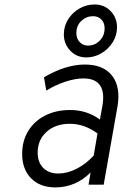

<svg xmlns="http://www.w3.org/2000/svg" viewBox="-20 -804 550 836"><path d="M221 12Q154.5 12 115.5 -27.5Q76.5 -67 76.5 -134Q76.5 -190.5 102.8 -233.5Q129 -276.5 176.2 -300.8Q223.5 -325 285.5 -325Q358.5 -325 415 -283.5L425 -338Q448.5 -462.5 343 -462.5Q308.5 -462.5 265.2 -448.5Q222 -434.5 181.5 -409.5L171.5 -467.5Q266 -523 349.5 -523Q430.5 -523 468.2 -474.2Q506 -425.5 491.5 -340L431.5 0H365.5L374.5 -53Q309 12 221 12ZM233.5 -48.5Q272.5 -48.5 312.8 -68.8Q353 -89 388 -126.5L404.5 -223Q347 -265 284.5 -265Q221.5 -265 182.8 -230Q144 -195 144 -139.5Q144 -97.5 168.2 -73Q192.5 -48.5 233.5 -48.5ZM356 -554Q313.5 -554 285.8 -583.5Q258 -613 258 -654Q258 -690.5 276.8 -720Q295.5 -749.5 326 -767Q356.5 -784.5 392 -784.5Q434.5 -784.5 462 -755.5Q489.5 -726.5 489.5 -685.5Q489.5 -649.5 470.5 -619.5Q451.5 -589.5 421 -571.8Q390.5 -554 356 -554ZM363 -605.5Q393 -605.5 414.2 -627Q435.5 -648.5 435.5 -681Q435.5 -704.5 421.5 -719Q407.5 -733.5 385 -733.5Q356.5 -733.5 334.5 -713.2Q312.5 -693 312.5 -659.5Q312.5 -636 327 -620.8Q341.5 -605.5 363 -605.5Z"/></svg>

Font: Overpass Light
Style: Italic
Weight: 300
Italic angle: -10°
Designer: Delve Withrington, Dave Bailey, Thomas Jockin
Foundry: Delve Fonts LLC
Version: Version 4.000; ttfautohint (v1.8.3)